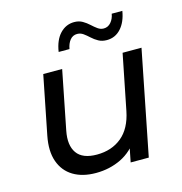

<svg xmlns="http://www.w3.org/2000/svg" viewBox="-109 -836 895 942"><g transform="rotate(-15 338.5 -365.5)"><path d="M264 6Q196 6 149.5 -22Q103 -50 84 -103.5Q65 -157 80 -233L139 -530H235L176 -232Q162 -161 190.5 -120.5Q219 -80 292 -80Q367 -80 418 -122Q469 -164 486 -249L542 -530H638L533 0H441L471 -152L488 -111Q451 -51 392.5 -22.5Q334 6 264 6ZM484 -610Q460 -610 442 -620Q424 -630 409.5 -643.5Q395 -657 381 -667Q367 -677 350 -677Q328 -677 314 -660Q300 -643 295 -615H240Q249 -674 279 -705.5Q309 -737 351 -737Q375 -737 393 -726.5Q411 -716 425.5 -702.5Q440 -689 454 -679Q468 -669 484 -669Q506 -669 521 -686.5Q536 -704 540 -729H594Q585 -674 556 -642Q527 -610 484 -610Z"/></g></svg>

Font: MOST Montserrat Medium
Style: Italic
Weight: 500
Italic angle: -11.3°
Designer: Julieta Ulanovsky
Foundry: Julieta Ulanovsky
Version: Version 8.000;March 11, 2024;FontCreator 15.0.0.2926 64-bit